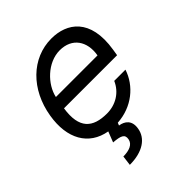

<svg xmlns="http://www.w3.org/2000/svg" viewBox="-213 -678 1015 1015"><g transform="rotate(-45 295.0 -170.0)"><path d="M452.4 -316.8H141.3C157.3 -394.2 238.6 -477.3 330.3 -477.3C421.5 -477.3 468.4 -409.1 452.4 -316.8ZM50.4 -268.5C25.6 -119.3 84.5 -14.2 208.5 7.5L185.4 66.8C239.3 71 260.7 79.5 255 112.2C249.3 144.9 215.2 157.7 171.2 157.7L164.1 213.1C262.1 213.1 320.3 170.5 330.3 109.4C340.2 54 307.5 31.2 270.6 25.6L276.6 10.7C388.8 3.6 473.7 -67.5 503.6 -159.1H419.7C393.8 -99.4 337 -63.9 270.6 -63.9C165.5 -63.9 109 -110.8 129.3 -244.3H526.3L532 -279.8C564.6 -483.3 457 -552.6 343 -552.6C195.7 -552.6 77.8 -436.1 50.4 -268.5Z"/></g></svg>

Font: Magic Ui Pro
Style: Italic
Weight: 400
Italic angle: -9.39999°
Designer: Stefan Endress, Andreas Faust
Version: Version 1.000;FEAKit 1.0